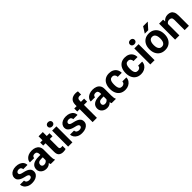

<svg xmlns="http://www.w3.org/2000/svg" viewBox="503 -2617 4483 4483"><g transform="rotate(-45 2745.0 -375.0)"><path d="M340.3 -146Q340.3 -168.9 319.1 -185.3Q297.9 -201.7 231 -215.3Q177.2 -227.1 134.8 -247.1Q92.3 -267.1 67.9 -298.3Q43.5 -329.6 43.5 -375Q43.5 -418.9 68.6 -456.1Q93.8 -493.2 141.1 -515.6Q188.5 -538.1 254.4 -538.1Q322.8 -538.1 372.3 -516.1Q421.9 -494.1 448.7 -455.8Q475.6 -417.5 475.6 -368.7H335Q335 -399.4 315.4 -420.2Q295.9 -440.9 253.9 -440.9Q218.3 -440.9 198.2 -423.6Q178.2 -406.2 178.2 -381.8Q178.2 -357.9 200.2 -342.8Q222.2 -327.6 277.3 -316.4Q334.5 -305.2 379.6 -286.1Q424.8 -267.1 450.9 -235.1Q477.1 -203.1 477.1 -151.4Q477.1 -105 449.7 -68.4Q422.4 -31.7 372.6 -11Q322.8 9.8 254.9 9.8Q180.7 9.8 129.9 -16.6Q79.1 -43 53 -83.7Q26.9 -124.5 26.9 -167.5H160.2Q162.1 -124.5 190.7 -106.2Q219.2 -87.9 257.8 -87.9Q298.3 -87.9 319.3 -104.2Q340.3 -120.6 340.3 -146Z M874 0Q864.7 -19 859.4 -49.3Q838.4 -24.9 805.7 -7.6Q772.9 9.8 725.1 9.8Q674.8 9.8 634 -10.7Q593.3 -31.2 569.6 -66.9Q545.9 -102.5 545.9 -148.4Q545.9 -231.4 607.4 -276.6Q668.9 -321.8 790.5 -321.8H853.5V-354.5Q853.5 -392.1 834.7 -414.6Q815.9 -437 774.9 -437Q739.3 -437 719 -419.2Q698.7 -401.4 698.7 -371.1H558.1Q558.1 -416.5 585.7 -454.3Q613.3 -492.2 663.8 -515.1Q714.4 -538.1 782.7 -538.1Q843.8 -538.1 891.8 -517.6Q939.9 -497.1 967.5 -456.1Q995.1 -415 995.1 -353.5V-127.4Q995.1 -84 1000.5 -56.2Q1005.9 -28.3 1016.1 -8.3V0ZM755.9 -95.2Q792 -95.2 817.4 -111.8Q842.8 -128.4 853.5 -148.9V-242.2H794.4Q738.3 -242.2 712.6 -218.3Q687 -194.3 687 -158.2Q687 -130.9 705.6 -113Q724.1 -95.2 755.9 -95.2Z M1362.3 -528.3V-428.7H1271.5V-159.2Q1271.5 -125 1285.2 -113.8Q1298.8 -102.5 1326.7 -102.5Q1339.8 -102.5 1350.1 -103.8Q1360.4 -105 1368.2 -106.4L1368.7 -2.9Q1350.6 2.9 1329.6 6.3Q1308.6 9.8 1283.2 9.8Q1213.4 9.8 1172.1 -25.6Q1130.9 -61 1130.9 -145V-428.7H1054.7V-528.3H1130.9V-658.7H1271.5V-528.3Z M1440.4 -666Q1440.4 -696.8 1461.9 -716.8Q1483.4 -736.8 1519.5 -736.8Q1555.7 -736.8 1577.1 -716.8Q1598.6 -696.8 1598.6 -666Q1598.6 -635.3 1577.1 -615.2Q1555.7 -595.2 1519.5 -595.2Q1483.4 -595.2 1461.9 -615.2Q1440.4 -635.3 1440.4 -666ZM1590.3 -528.3V0H1449.2V-528.3Z M1992.2 -146Q1992.2 -168.9 1970.9 -185.3Q1949.7 -201.7 1882.8 -215.3Q1829.1 -227.1 1786.6 -247.1Q1744.1 -267.1 1719.7 -298.3Q1695.3 -329.6 1695.3 -375Q1695.3 -418.9 1720.5 -456.1Q1745.6 -493.2 1793 -515.6Q1840.3 -538.1 1906.2 -538.1Q1974.6 -538.1 2024.2 -516.1Q2073.7 -494.1 2100.6 -455.8Q2127.4 -417.5 2127.4 -368.7H1986.8Q1986.8 -399.4 1967.3 -420.2Q1947.8 -440.9 1905.8 -440.9Q1870.1 -440.9 1850.1 -423.6Q1830.1 -406.2 1830.1 -381.8Q1830.1 -357.9 1852.1 -342.8Q1874 -327.6 1929.2 -316.4Q1986.3 -305.2 2031.5 -286.1Q2076.7 -267.1 2102.8 -235.1Q2128.9 -203.1 2128.9 -151.4Q2128.9 -105 2101.6 -68.4Q2074.2 -31.7 2024.4 -11Q1974.6 9.8 1906.7 9.8Q1832.5 9.8 1781.7 -16.6Q1731 -43 1704.8 -83.7Q1678.7 -124.5 1678.7 -167.5H1812Q1814 -124.5 1842.5 -106.2Q1871.1 -87.9 1909.7 -87.9Q1950.2 -87.9 1971.2 -104.2Q1992.2 -120.6 1992.2 -146Z M2399.4 0H2257.8V-428.7H2179.2V-528.3H2257.8V-575.2Q2257.8 -665.5 2310.1 -712.9Q2362.3 -760.3 2451.2 -760.3Q2470.7 -760.3 2488.8 -757.6Q2506.8 -754.9 2523.9 -751L2522.5 -645Q2504.4 -649.4 2479 -649.4Q2399.4 -649.4 2399.4 -575.2V-528.3H2504.9V-428.7H2399.4Z M2883.8 0Q2874.5 -19 2869.1 -49.3Q2848.1 -24.9 2815.4 -7.6Q2782.7 9.8 2734.9 9.8Q2684.6 9.8 2643.8 -10.7Q2603 -31.2 2579.3 -66.9Q2555.7 -102.5 2555.7 -148.4Q2555.7 -231.4 2617.2 -276.6Q2678.7 -321.8 2800.3 -321.8H2863.3V-354.5Q2863.3 -392.1 2844.5 -414.6Q2825.7 -437 2784.7 -437Q2749 -437 2728.8 -419.2Q2708.5 -401.4 2708.5 -371.1H2567.9Q2567.9 -416.5 2595.5 -454.3Q2623 -492.2 2673.6 -515.1Q2724.1 -538.1 2792.5 -538.1Q2853.5 -538.1 2901.6 -517.6Q2949.7 -497.1 2977.3 -456.1Q3004.9 -415 3004.9 -353.5V-127.4Q3004.9 -84 3010.3 -56.2Q3015.6 -28.3 3025.9 -8.3V0ZM2765.6 -95.2Q2801.8 -95.2 2827.1 -111.8Q2852.5 -128.4 2863.3 -148.9V-242.2H2804.2Q2748 -242.2 2722.4 -218.3Q2696.8 -194.3 2696.8 -158.2Q2696.8 -130.9 2715.3 -113Q2733.9 -95.2 2765.6 -95.2Z M3331.5 -100.1Q3370.6 -100.1 3395.5 -122.3Q3420.4 -144.5 3420.9 -181.6H3553.2Q3552.7 -126 3523.4 -82.8Q3494.1 -39.6 3444.8 -14.9Q3395.5 9.8 3334.5 9.8Q3252.9 9.8 3198.7 -25.9Q3144.5 -61.5 3117.7 -122.1Q3090.8 -182.6 3090.8 -256.8V-271Q3090.8 -345.7 3117.7 -406.2Q3144.5 -466.8 3198.5 -502.4Q3252.4 -538.1 3333.5 -538.1Q3398.4 -538.1 3447.8 -513.2Q3497.1 -488.3 3524.9 -442.1Q3552.7 -396 3553.2 -333H3420.9Q3420.4 -372.6 3397.2 -400.4Q3374 -428.2 3331.1 -428.2Q3290 -428.2 3268.6 -406Q3247.1 -383.8 3239.3 -347.9Q3231.4 -312 3231.4 -271V-256.8Q3231.4 -215.3 3239.3 -179.7Q3247.1 -144 3268.6 -122.1Q3290 -100.1 3331.5 -100.1Z M3852.5 -100.1Q3891.6 -100.1 3916.5 -122.3Q3941.4 -144.5 3941.9 -181.6H4074.2Q4073.7 -126 4044.4 -82.8Q4015.1 -39.6 3965.8 -14.9Q3916.5 9.8 3855.5 9.8Q3773.9 9.8 3719.7 -25.9Q3665.5 -61.5 3638.7 -122.1Q3611.8 -182.6 3611.8 -256.8V-271Q3611.8 -345.7 3638.7 -406.2Q3665.5 -466.8 3719.5 -502.4Q3773.4 -538.1 3854.5 -538.1Q3919.4 -538.1 3968.8 -513.2Q4018.1 -488.3 4045.9 -442.1Q4073.7 -396 4074.2 -333H3941.9Q3941.4 -372.6 3918.2 -400.4Q3895 -428.2 3852.1 -428.2Q3811 -428.2 3789.6 -406Q3768.1 -383.8 3760.3 -347.9Q3752.4 -312 3752.4 -271V-256.8Q3752.4 -215.3 3760.3 -179.7Q3768.1 -144 3789.6 -122.1Q3811 -100.1 3852.5 -100.1Z M4153.8 -666Q4153.8 -696.8 4175.3 -716.8Q4196.8 -736.8 4232.9 -736.8Q4269 -736.8 4290.5 -716.8Q4312 -696.8 4312 -666Q4312 -635.3 4290.5 -615.2Q4269 -595.2 4232.9 -595.2Q4196.8 -595.2 4175.3 -615.2Q4153.8 -635.3 4153.8 -666ZM4303.7 -528.3V0H4162.6V-528.3Z M4397.5 -258.8V-269Q4397.5 -346.2 4426.8 -407Q4456.1 -467.8 4511.7 -502.9Q4567.4 -538.1 4647 -538.1Q4727.5 -538.1 4783.4 -502.9Q4839.4 -467.8 4868.7 -407Q4897.9 -346.2 4897.9 -269V-258.8Q4897.9 -182.1 4868.7 -121.3Q4839.4 -60.5 4783.7 -25.4Q4728 9.8 4647.9 9.8Q4567.9 9.8 4512 -25.4Q4456.1 -60.5 4426.8 -121.3Q4397.5 -182.1 4397.5 -258.8ZM4538.1 -269V-258.8Q4538.1 -214.8 4548.8 -179Q4559.6 -143.1 4583.7 -121.6Q4607.9 -100.1 4647.9 -100.1Q4687.5 -100.1 4711.4 -121.6Q4735.4 -143.1 4746.1 -179Q4756.8 -214.8 4756.8 -258.8V-269Q4756.8 -312 4746.1 -348.1Q4735.4 -384.3 4711.2 -406.2Q4687 -428.2 4647 -428.2Q4607.4 -428.2 4583.5 -406.2Q4559.6 -384.3 4548.8 -348.1Q4538.1 -312 4538.1 -269ZM4579.6 -599.6 4675.3 -750H4828.1L4693.8 -599.6Z M5211.9 -427.7Q5180.2 -427.7 5157.7 -413.3Q5135.3 -398.9 5122.1 -374.5V0H4981.4V-528.3H5113.3L5118.2 -465.3Q5145.5 -500.5 5184.3 -519.3Q5223.1 -538.1 5271 -538.1Q5320.8 -538.1 5358.4 -518.8Q5396 -499.5 5417 -455.3Q5438 -411.1 5438 -336.9V0H5296.4V-337.4Q5296.4 -389.6 5274.4 -408.7Q5252.4 -427.7 5211.9 -427.7Z"/></g></svg>

Font: Vazirmatn UI
Style: Bold
Weight: 700
Designer: Saber Rastikerdar
Foundry: Saber Rastikerdar
Version: Version 33.003